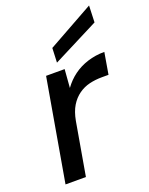

<svg xmlns="http://www.w3.org/2000/svg" viewBox="-140 -811 688 885"><g transform="rotate(-20 204.5 -369.0)"><path d="M25 0 112 -501H203L196 -411Q219 -443 249.5 -465.5Q280 -488 319 -500.5Q358 -513 402 -513L384 -407H352Q319 -407 290 -400Q261 -393 236.5 -375.5Q212 -358 195 -330Q178 -302 170 -259L125 0ZM180 -541 183 -612 409 -738 406 -656Z"/></g></svg>

Font: DM Sans 18pt Medium
Style: Italic
Weight: 500
Italic angle: -10°
Designer: Colophon Foundry, Jonny Pinhorn
Foundry: Colophon Foundry
Version: Version 4.004;gftools[0.9.30]